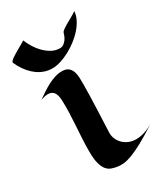

<svg xmlns="http://www.w3.org/2000/svg" viewBox="-187 -807 793 911"><g transform="rotate(-30 209.5 -351.5)"><path d="M420.9 -80.1Q365.2 -43.5 326.4 -22.5Q287.6 -1.5 259.8 8.8Q231.9 19 212.9 20.5Q193.8 22 178.2 19Q164.1 16.6 150.4 11.7Q136.7 6.8 125.7 -6.1Q114.7 -19 107.9 -43.5Q101.1 -67.9 101.1 -109.9Q101.1 -145 103 -179.4Q105 -213.9 107.2 -247.8Q109.4 -281.7 110.6 -315.2Q111.8 -348.6 110.8 -381.8Q109.9 -414.1 99.1 -429Q88.4 -443.8 66.9 -443.8Q58.6 -443.8 48.8 -441.9Q39.1 -439.9 27.8 -436Q45.4 -448.2 64 -460.7Q82.5 -473.1 101.6 -482.9Q120.6 -492.7 139.9 -498.8Q159.2 -504.9 178.2 -504.9Q200.7 -504.9 212.9 -495.1Q225.1 -485.4 230.2 -470.2Q235.4 -455.1 236.1 -437.3Q236.8 -419.4 236.8 -402.8Q236.8 -371.1 235.6 -332.5Q234.4 -293.9 232.9 -256.6Q231.4 -219.2 230 -187.7Q228.5 -156.2 228 -139.2Q227.5 -123 233.9 -106.9Q240.2 -90.8 252.7 -77.9Q265.1 -64.9 283.4 -56.9Q301.8 -48.8 325.2 -48.8Q345.7 -48.8 369.6 -56.2Q393.6 -63.5 420.9 -80.1ZM372.6 -723.6Q372.1 -702.1 361.3 -680.2Q350.6 -658.2 332.8 -637.5Q314.9 -616.7 292 -598.9Q269 -581.1 244.1 -567.6Q219.2 -554.2 194.3 -546.4Q169.4 -538.6 148.4 -538.6Q125 -538.6 104.5 -545.9Q84 -553.2 66.7 -565.9Q49.3 -578.6 34.9 -595.7Q20.5 -612.8 9.8 -631.8Q9.3 -632.8 7.3 -636.7Q5.4 -640.6 3.2 -645Q1 -649.4 -0.7 -653.1Q-2.4 -656.7 -2.4 -657.7Q-2.4 -661.6 4.4 -667.7Q11.2 -673.8 21.7 -680.7Q32.2 -687.5 44.4 -694.6Q56.6 -701.7 67.1 -707.5Q77.6 -713.4 85 -717.8Q92.3 -722.2 92.8 -723.6Q101.1 -703.6 114 -682.4Q127 -661.1 144.3 -643.6Q161.6 -626 182.4 -614.7Q203.1 -603.5 226.6 -603.5Q238.8 -603.5 247.8 -610.4Q256.8 -617.2 263.2 -626.2Q269.5 -635.3 272.9 -644.3Q276.4 -653.3 277.3 -657.7Q278.3 -662.6 284.9 -668.2Q291.5 -673.8 301.3 -679.9Q311 -686 322.5 -692.4Q334 -698.7 344.2 -704.6Q354.5 -710.4 362.3 -715.3Q370.1 -720.2 372.6 -723.6Z"/></g></svg>

Font: Eagle Lake
Style: Regular
Weight: 400
Designer: Astigmatic (AOETI)
Foundry: Astigmatic (AOETI)
Version: Version 1.000